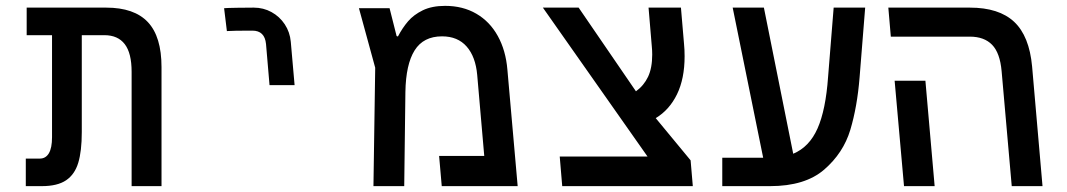

<svg xmlns="http://www.w3.org/2000/svg" viewBox="-20 -635 3640 655"><path d="M336 -515H259V-184.5Q259 -119.5 247 -79.8Q235 -40 205.5 -20Q176 0 122.5 0H68V-94H116Q136 -94 146.8 -112.2Q157.5 -130.5 157.5 -167V-515H71V-609H342Q438 -609 484.5 -559.5Q531 -510 531 -406V0H429V-390Q429 -454 405.5 -484.5Q382 -515 336 -515Z M845.5 -609Q824.5 -609 789.5 -608.5Q754.5 -608 744.5 -607L754 -529Q774.5 -530.5 841 -530.5Q883 -530.5 887.5 -485L899.5 -344.5H985L972 -492.5Q969 -525.5 951.5 -552Q934 -578.5 906.2 -593.8Q878.5 -609 845.5 -609Z M1711 -397 1746 0H1487L1478 -103H1632L1608 -379Q1602.5 -441.5 1572 -476.2Q1541.5 -511 1488 -511Q1424.5 -511 1394.5 -463.2Q1364.5 -415.5 1363 -321L1359 0H1254L1260 -404L1204.5 -607H1309L1333 -512L1337.5 -510.5Q1353 -540 1372 -562.2Q1391 -584.5 1422.2 -599.8Q1453.5 -615 1498.5 -615Q1559 -615 1605 -588.2Q1651 -561.5 1678.2 -512.2Q1705.5 -463 1711 -397Z M1889.5 -101H2189L1832 -609H1954L2149.5 -323.5Q2176.5 -343 2190.8 -373Q2205 -403 2205 -449Q2205 -463 2203.5 -478L2192.5 -609H2303L2313.5 -485.5Q2315.5 -466 2315.5 -443Q2315.5 -366.5 2289.5 -313.2Q2263.5 -260 2217 -232L2336 -88L2343.5 0H1898Z M2444 -97H2583.5L2479.5 -609H2586L2686 -110.5Q2741 -133.5 2769 -196.8Q2797 -260 2805 -373L2824 -609H2931.5L2912.5 -371.5Q2904.5 -271 2880.8 -192Q2857 -113 2791.8 -56.5Q2726.5 0 2607 0H2444Z M3288.5 -510H3019L3010.5 -609H3288.5Q3388 -609 3439.8 -560.5Q3491.5 -512 3501 -408L3536.5 0H3431.5L3397 -392Q3391.5 -454.5 3364.5 -482.2Q3337.5 -510 3288.5 -510ZM3032 -359.5H3137L3168.5 0H3064Z"/></svg>

Font: JuliaMono Medium
Style: Italic
Weight: 500
Italic angle: -9°
Monospace: yes
Designer: cormullion
Foundry: corm
Version: Version 0.054; ttfautohint (v1.8.4)